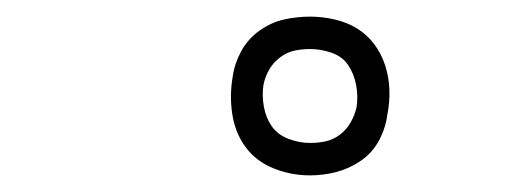

<svg xmlns="http://www.w3.org/2000/svg" viewBox="-20 -775 640 231"><path d="M353 -564Q330 -564 309 -572.5Q288 -581 275.5 -598Q263 -615 259.5 -637.5Q256 -660 260 -683Q262 -698 270 -713Q278 -728 292 -738Q306 -748 321.5 -751.5Q337 -755 353 -755Q368 -755 383 -751.5Q398 -748 410 -740.5Q422 -733 430.5 -721.5Q439 -710 443.5 -696Q448 -682 448.5 -667Q449 -652 446 -637Q444 -621 436 -606Q428 -591 414 -581.5Q400 -572 384.5 -568Q369 -564 353 -564ZM353 -603Q363 -603 372 -605Q381 -607 389 -613Q397 -619 402 -628Q407 -637 409 -646Q411 -659 408.5 -672.5Q406 -686 399 -696.5Q392 -707 379 -711.5Q366 -716 353 -716Q343 -716 334 -714Q325 -712 317 -706Q309 -700 304 -691.5Q299 -683 297 -673Q295 -660 297.5 -646.5Q300 -633 307 -623Q314 -613 327 -608Q340 -603 353 -603Z"/></svg>

Font: Iosevka Extralight Extended
Style: Italic
Weight: 200
Width: 7
Italic angle: -9°
Monospace: yes
Designer: Belleve Invis
Foundry: Belleve Invis
Version: Version 32.5.0; ttfautohint (v1.8.4)